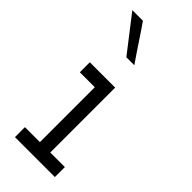

<svg xmlns="http://www.w3.org/2000/svg" viewBox="-205 -646 680 680"><g transform="rotate(45 135.0 -306.0)"><path d="M235 0V-50H162V-375H35V-325H110V-50H35V0ZM154 -479Q131 -512 109 -545.5Q87 -579 64 -612H11Q37 -579 62.5 -545.5Q88 -512 114 -479Z"/></g></svg>

Font: Josefin Slab Thin Medium
Style: Regular
Weight: 500
Version: Version 2.000